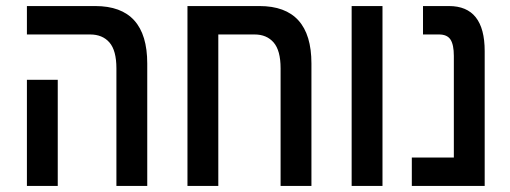

<svg xmlns="http://www.w3.org/2000/svg" viewBox="-20 -615 1687 635"><path d="M365 0V-389Q365 -448 342 -474.5Q319 -501 278 -501H69V-595H295Q467 -595 467 -405V0ZM69 0V-351H171V0Z M838 -595Q1010 -595 1010 -405V0H908V-389Q908 -448 885 -474.5Q862 -501 822 -501H702V0H600V-595Z M1143 0V-595H1245V0Z M1342 0V-94H1481V-430Q1481 -467 1470 -484Q1459 -501 1432 -501H1379V-595H1465Q1583 -595 1583 -446V0Z"/></svg>

Font: Noto Sans Hebrew Condensed Medium
Style: Regular
Weight: 500
Width: 3
Designer: Monotype Design Team
Foundry: Monotype Imaging Inc.
Version: Version 2.004; ttfautohint (v1.8.4.7-5d5b)